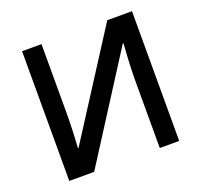

<svg xmlns="http://www.w3.org/2000/svg" viewBox="-124 -854 1040 993"><g transform="rotate(-20 396.0 -357.0)"><path d="M231 0 597 -573H601Q592 -453 592 -368V0H699V-714H563L198 -145H194Q201 -243 201 -343V-714H94V0Z"/></g></svg>

Font: OpenSansMMV
Style: Semibold
Weight: 600
Designer: Steve Matteson
Foundry: Ascender Corporation
Version: Version 6.000